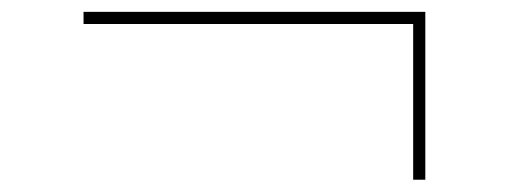

<svg xmlns="http://www.w3.org/2000/svg" viewBox="-20 -432 838 316"><path d="M660 -136.2V-392.5H117.5V-412.5H680V-136.2Z"/></svg>

Font: Now Thin
Style: Regular
Weight: 250
Designer: Alfredo Marco Pradil
Foundry: Alfredo Marco Pradil
Version: Version 1.002;PS 001.002;hotconv 1.0.88;makeotf.lib2.5.64775